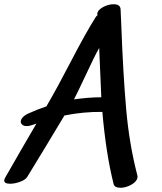

<svg xmlns="http://www.w3.org/2000/svg" viewBox="-111 -873 764 906"><path d="M367 -414 357 -647Q333 -604 289 -509Q251 -428 238 -404Q308 -414 367 -414ZM458 13Q429 13 425 -5Q389 -148 372 -345Q282 -346 193 -328Q99 -171 18 -39Q10 -25 -15.5 -15.5Q-41 -6 -63 -6Q-91 -6 -91 -21Q-91 -27 -87 -34Q-7 -174 61 -290L44 -284Q28 -278 15 -278Q2 -278 -5.5 -284Q-13 -290 -13 -299Q-13 -309 -3.5 -319.5Q6 -330 24 -338Q71 -359 108 -371Q162 -464 223 -582Q293 -717 341 -793Q344 -797 349 -801L348 -806Q348 -824 373.5 -838.5Q399 -853 425 -853Q457 -853 458 -829L461 -762Q470 -521 484.5 -356.5Q499 -192 537 -46Q541 -31 529 -17.5Q517 -4 496.5 4.5Q476 13 458 13Z"/></svg>

Font: Sedgwick Ave
Style: Regular
Weight: 400
Designer: Kevin Burke, Pedro Vergani
Foundry: Google, Inc.
Version: Version 1.000